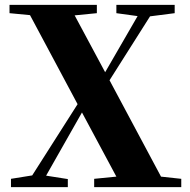

<svg xmlns="http://www.w3.org/2000/svg" viewBox="-20 -767 779 787"><path d="M640 -43 429 -438 595 -700 696 -713V-747H457V-713L544 -701L411 -471L286 -704L377 -713V-747H19V-713L103 -705L298 -340L112 -48L25 -34V0H258V-33L169 -47L316 -306L457 -43L366 -34V0H723V-34Z"/></svg>

Font: Noto Serif KR Black
Style: Regular
Weight: 900
Version: Version 1.001;PS 1.001;hotconv 16.6.54;makeotf.lib2.5.65590